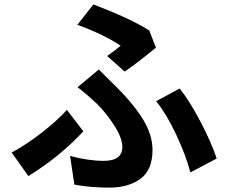

<svg xmlns="http://www.w3.org/2000/svg" viewBox="-20 -815 1040 876"><path d="M548.8 -488.3 468.8 -559.6Q506.8 -585.9 530.3 -606.4Q457 -656.2 333 -702.1L406.2 -794.9Q575.2 -730.5 661.1 -675.8L691.4 -597.7Q608.4 -529.3 548.8 -488.3ZM319.3 27.3 299.8 -103.5Q383.8 -81.1 453.1 -81.1Q538.1 -81.1 538.1 -144.5Q538.1 -184.6 502 -241.2Q465.8 -297.9 424.8 -338.9Q380.9 -380.9 334 -417L430.7 -498Q447.3 -480.5 475.1 -453.6Q502.9 -426.8 511.7 -418Q594.7 -334 635.3 -265.6Q675.8 -197.3 675.8 -130.9Q675.8 -39.1 620.6 1Q565.4 41 478.5 41Q393.6 41 319.3 27.3ZM968.8 -91.8 848.6 -28.3Q828.1 -106.4 784.2 -200.2Q740.2 -293.9 692.4 -353.5L799.8 -411.1Q844.7 -355.5 895 -259.3Q945.3 -163.1 968.8 -91.8ZM285.2 -313.5 360.4 -215.8Q250 -97.7 109.4 -11.7L33.2 -119.1Q97.7 -153.3 169.4 -209Q241.2 -264.6 285.2 -313.5Z"/></svg>

Font: GenEi Gothic M Regular
Style: Bold
Weight: 700
Designer: o_tamon (Modified); [Source Han Sans]
Ryoko NISHIZUKA  (kana & ideographs); Paul D. Hunt (Latin, Greek & Cyrillic); Wenl
Version: Version 1.1a;Original Version 1.004